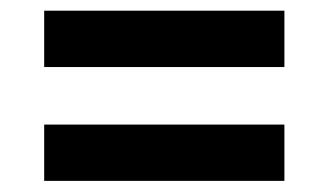

<svg xmlns="http://www.w3.org/2000/svg" viewBox="-20 -490 602 352"><path d="M501.4 -261.6H61V-158.4H501.4ZM501.4 -470.4H61V-367.1H501.4Z"/></svg>

Font: Estedad-FD VF
Style: Regular
Weight: 100
Designer: Amin Abedi
Version: Version 7.3